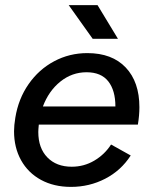

<svg xmlns="http://www.w3.org/2000/svg" viewBox="-20 -720 590 752"><path d="M35 -206Q35 -229 40 -259Q52 -333 92 -390.5Q132 -448 192 -480Q252 -512 322 -512Q419 -512 472.5 -455.5Q526 -399 526 -300Q526 -268 520 -232H132Q130 -212 130 -203Q130 -140 165.5 -103.5Q201 -67 261 -67Q309 -67 349.5 -91Q390 -115 415 -154L492 -111Q454 -52 392 -20Q330 12 258 12Q191 12 140.5 -15.5Q90 -43 62.5 -92.5Q35 -142 35 -206ZM432 -303Q432 -366 404 -401.5Q376 -437 319 -437Q262 -437 216.5 -400.5Q171 -364 148 -303ZM249 -700H362L442 -568H343Z"/></svg>

Font: Oak Sans Medium
Style: Italic
Weight: 500
Italic angle: -9.49998°
Foundry: Erik Kennedy, Walven
Version: Version 1.000